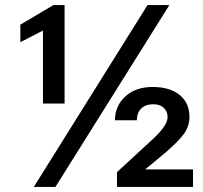

<svg xmlns="http://www.w3.org/2000/svg" viewBox="-20 -735 798 755"><path d="M440 -58 582 -189Q639 -242 639 -274Q639 -297 624 -311Q609 -325 583 -325Q551 -325 534.5 -307.5Q518 -290 518 -262H432Q432 -318 472.5 -355.5Q513 -393 580 -393Q648 -393 686.5 -361.5Q725 -330 725 -275Q725 -238 702 -207Q679 -176 626 -131L551 -69H739V0H440ZM149 -615 60 -569V-638L190 -715H234V-328H149ZM560 -715H646L198 0H113Z"/></svg>

Font: Freesentation 6 SemiBold
Style: Regular
Weight: 600
Designer: glyphs from Roboto by Christian Robertson / Hangul glyphs from Noto Sans CJK(Source Han Sans) by Jang Soo-young and Kang
Foundry: PT&
Version: Version 2.001